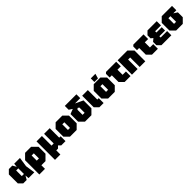

<svg xmlns="http://www.w3.org/2000/svg" viewBox="611 -2931 5291 5291"><g transform="rotate(-45 3256.5 -285.0)"><path d="M135 0 30 -105V-455L135 -560H270L333 -450L343 -560H568L526 -280L568 0H343L333 -110L270 0ZM250 -170H333V-390H250Z M623 140V-415L768 -560H1003L1148 -415V-145L1003 0H843V140ZM928 -380H843V-180H928Z M1213 160V-560H1423V-185H1508V-560H1728V-190H1783V0H1616L1553 -63L1491 0H1423V160Z M1828 -130V-430L1958 -560H2218L2348 -430V-130L2218 0H1958ZM2048 -170H2128V-390H2048Z M2543 0 2408 -135V-430L2604 -506L2690 -432L2628 -379V-180H2708V-384L2456 -550V-700H2908V-550H2701L2928 -443V-135L2793 0Z M2993 -560H3213V-190H3268V0H3103L2993 -110Z M3313 -130V-430L3443 -560H3703L3833 -430V-130L3703 0H3443ZM3533 -170H3613V-390H3533ZM3498 -590V-730H3678L3638 -590Z M3968 -120V-380H3883V-523L3921 -560H4318V-380H4188V-180H4318V0H4088Z M4373 0V-560H4753L4893 -420V0H4673V-370H4593V0Z M5033 -120V-380H4948V-523L4986 -560H5383V-380H5253V-180H5383V0H5153Z M5523 0 5423 -100V-228L5505 -296L5443 -346V-465L5538 -560H5898V-395H5671V-345H5878V-215H5656V-165H5908V0Z M5963 -130V-430L6093 -560H6493V-390H6373L6483 -320V-130L6353 0H6093ZM6183 -170H6263V-390H6183Z"/></g></svg>

Font: Tektur SemiCondensed Black
Style: Regular
Weight: 900
Width: 4
Designer: Adam Jagosz
Foundry: Adam Jagosz
Version: Version 1.005;gftools[0.9.30]